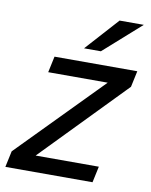

<svg xmlns="http://www.w3.org/2000/svg" viewBox="-101 -760 645 820"><g transform="rotate(10 221.0 -350.0)"><path d="M463 -500 448 -430 98 -70H372L357 0H-21L-6 -70L347 -430H89L104 -500ZM456 -700 295 -557H222L351 -700Z"/></g></svg>

Font: Epunda Sans
Style: Italic
Weight: 400
Italic angle: -12.0243°
Designer: Simon Atzbach
Foundry: typofactur
Version: Version 2.204; ttfautohint (v1.8.4.7-5d5b)